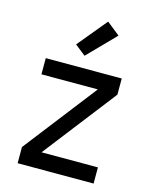

<svg xmlns="http://www.w3.org/2000/svg" viewBox="-115 -842 730 918"><g transform="rotate(15 250.0 -383.0)"><path d="M62 0V-80L341 -440H62V-520H438V-440L159 -80H438V0ZM238 -579 185 -621 305 -766 370 -714Z"/></g></svg>

Font: Iosevka Fixed Medium
Style: Regular
Weight: 500
Monospace: yes
Designer: Belleve Invis
Foundry: Belleve Invis
Version: Version 32.3.0